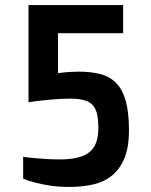

<svg xmlns="http://www.w3.org/2000/svg" viewBox="-20 -718 591 753"><path d="M70.8 -103Q93.8 -99.6 118.2 -97.7Q139.2 -95.7 164.6 -94.2Q189.9 -92.8 214.8 -92.8Q255.9 -92.8 284.4 -99.9Q313 -106.9 331.1 -121.8Q349.1 -136.7 357.4 -159.9Q365.7 -183.1 365.7 -215.8Q365.7 -248 360.8 -270Q356 -292 343.5 -305.7Q331.1 -319.3 309.6 -325.2Q288.1 -331.1 254.9 -331.1Q223.1 -331.1 193.8 -328.6Q164.6 -326.2 141.6 -323.7Q114.7 -320.8 91.8 -316.9V-698.2H462.9V-587.9H207.5V-431.2Q219.2 -432.6 232.4 -434.1Q243.7 -435.1 258.3 -436Q272.9 -437 288.6 -437Q338.4 -437 375.2 -427Q412.1 -417 436.8 -391.1Q461.4 -365.2 473.6 -320.6Q485.8 -275.9 485.8 -207Q485.8 -140.6 468 -97.7Q450.2 -54.7 419.2 -29.5Q388.2 -4.4 345.5 5.4Q302.7 15.1 252.9 15.1Q212.4 15.1 179.2 10.3Q146 5.4 121.6 -1Q93.3 -7.8 70.8 -17.1Z"/></svg>

Font: Doppio One
Style: Regular
Weight: 400
Designer: Szymon Celej
Foundry: Szymon Celej
Version: Version 1.002